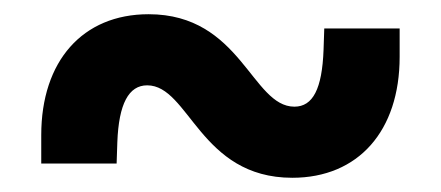

<svg xmlns="http://www.w3.org/2000/svg" viewBox="-20 -445 620 270"><path d="M38 -215H144L145 -245C147 -299 161 -325 187 -325C246 -325 261 -195 391 -195C484 -195 542 -261 542 -365V-405H436L435 -375C433 -320 420 -295 394 -295C334 -295 319 -425 189 -425C96 -425 38 -359 38 -255Z"/></svg>

Font: CommitMono-dimboump
Style: Bold
Weight: 700
Monospace: yes
Designer: Eigil Nikolajsen
Foundry: Eigil Nikolajsen
Version: Version 1.143